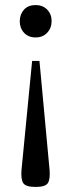

<svg xmlns="http://www.w3.org/2000/svg" viewBox="-20 -522 282 759"><path d="M58 -439Q59 -467 75.5 -484.5Q92 -502 121 -502Q149 -502 166.5 -484Q184 -466 184 -439Q184 -411 166.5 -392.5Q149 -374 121 -374Q92 -374 75 -392.5Q58 -411 58 -439ZM65 150 107 -281H136L176 150Q179 187 169 202Q159 217 121 217Q82 217 72 202Q62 187 65 150Z"/></svg>

Font: Linguistics Pro
Style: Regular
Weight: 400
Designer: Stefan Peev, Context Ltd
Foundry: Stefan Peev, Context Ltd
Version: Version 001.000